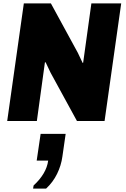

<svg xmlns="http://www.w3.org/2000/svg" viewBox="-20 -706 735 1120"><path d="M22 0 119 -686H277L434 -398L462 -339L465 -340L513 -686H687L590 0H429L275 -282L246 -343L242 -342L195 0ZM173 394 176 376Q213 342 234.5 305.5Q256 269 261 231H194L217 75H363L344 207Q337 259 313 308Q289 357 249 394Z"/></svg>

Font: Chivo Medium ExtraBold
Style: Italic
Weight: 800
Italic angle: -8.05°
Version: Version 2.002